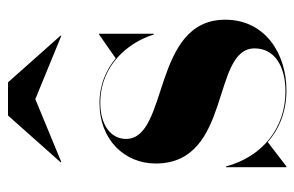

<svg xmlns="http://www.w3.org/2000/svg" viewBox="-151 -593 754 492"><g transform="rotate(-90 226.0 -347.0)"><path d="M218 -633.5 380 -567 381 -568.5 261 -703.5H176L56 -568.5L57 -567ZM45.5 10 108 -38C142.5 -7.5 187.5 10 240.5 10C332.5 10 421.5 -43 421.5 -147C421.5 -335 116 -291 116 -401C116 -439 150.5 -467 208.5 -467C305 -467 363.5 -395 383.5 -330H385.5V-470H383.5L322.5 -427.5C293 -452 255 -469 208 -469C113 -469 53 -404 53 -325C53 -129 348 -183.5 348 -71.5C348 -20.5 302.5 7.5 237.5 7.5C143.5 7.5 70 -52.5 45.5 -145H43.5V10ZM367.5 -372C370.5 -367.5 373 -362.5 375 -357C373 -362.5 370 -367.5 367.5 -372Z"/></g></svg>

Font: Bodoni* 96pt
Style: Bold
Weight: 700
Version: Version 2.3